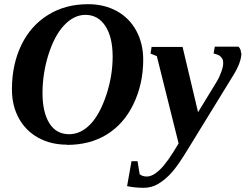

<svg xmlns="http://www.w3.org/2000/svg" viewBox="-20 -682 1173 917"><path d="M518 -412Q518 -505 483 -558Q448 -611 388 -611Q333 -611 286 -561Q240 -512 211 -420Q183 -330 183 -237Q183 -146 216 -93Q249 -41 310 -41Q366 -41 412 -89Q457 -136 488 -229Q518 -320 518 -412ZM300 10V9Q223 9 163 -24Q103 -57 70 -117Q37 -177 37 -255Q37 -374 82 -467Q127 -560 210 -611Q292 -662 401 -662Q478 -662 538 -629Q598 -596 631 -535Q664 -474 664 -397Q664 -281 617 -184Q571 -89 489 -39Q409 10 300 10ZM1131 -429H1133Q1133 -385 1094 -322L879 28Q832 106 801 141Q771 175 736 196Q704 215 666 215Q646 215 626 213Q611 212 587 207L608 88H637L647 150Q660 161 681 161Q710 161 744 128Q779 95 833 3L729 -414L699 -426L704 -458H852L926 -146L1015 -292Q1027 -311 1037 -339Q1046 -364 1046 -380Q1046 -394 1042 -401Q1037 -409 1030 -415Q1022 -421 1000 -427L1006 -459H1119Q1131 -448 1131 -429Z"/></svg>

Font: Libra Serif Modern
Style: Bold Italic
Weight: 700
Italic angle: -12°
Designer: Stefan Peev, Context Ltd
Foundry: Stefan Peev, Context Ltd
Version: Version 1.000